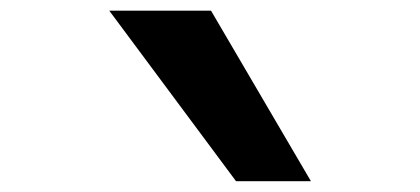

<svg xmlns="http://www.w3.org/2000/svg" viewBox="-20 -868 790 361"><path d="M376.7 -848 564.6 -527.3H423.8L185.4 -848Z"/></svg>

Font: Martian Mono Custom sWd Rg
Style: Regular
Weight: 400
Width: 6
Monospace: yes
Designer: Alex Havermale
Foundry: Evil Martians
Version: Version 1.000